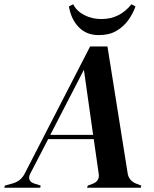

<svg xmlns="http://www.w3.org/2000/svg" viewBox="-42 -877 721 897"><path d="M-22 0 -19 -10 17 -20Q57 -31 75 -69L379 -660H460L554 -70Q558 -35 592 -20L618 -10L616 0H365L368 -10L390 -18Q425 -31 419 -66L396 -227H183L99 -65Q91 -49 96 -37Q101 -25 117 -20L148 -10L146 0ZM350 -551 193 -247H393ZM419 -713Q362 -713 326 -750Q290 -787 280 -847L300 -857Q316 -825 352 -806.5Q388 -788 431 -788Q476 -788 511 -806Q546 -824 572 -857L591 -847Q579 -813 557 -782.5Q535 -752 501.5 -732.5Q468 -713 419 -713Z"/></svg>

Font: DM Serif Display
Style: Italic
Weight: 400
Italic angle: -12°
Designer: Colophon Foundry, Frank Grießhammer
Foundry: Colophon Foundry
Version: Version 5.100; ttfautohint (v1.8.2)